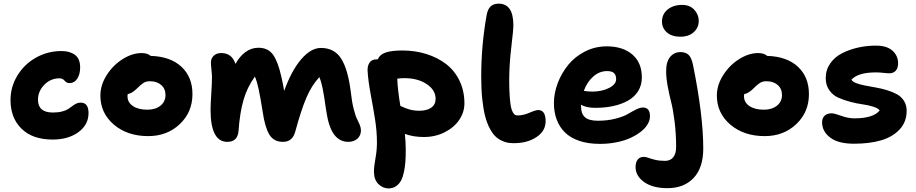

<svg xmlns="http://www.w3.org/2000/svg" viewBox="-20 -780 5063 1061"><path d="M271 -8.8Q160.2 -8.8 99.1 -68.6Q38.1 -128.4 38.1 -227.1Q38.1 -300.8 76.7 -363.5Q115.2 -426.3 179.9 -462.2Q244.6 -498 319.8 -498Q365.7 -498 394.3 -476.8Q422.9 -455.6 422.9 -407.2Q422.9 -369.6 407 -345.2Q391.1 -320.8 362.8 -320.8Q348.6 -320.8 337.2 -334Q325.7 -347.2 309.1 -347.2Q259.3 -347.2 224.6 -311.3Q189.9 -275.4 189.9 -229Q189.9 -158.2 272 -158.2Q300.8 -158.2 322.5 -163.8Q344.2 -169.4 356.7 -177.5Q369.1 -185.5 379.4 -193.6Q389.6 -201.7 400.9 -207.3Q412.1 -212.9 425.8 -212.9Q469.2 -212.9 469.2 -154.8Q469.2 -90.3 413.1 -49.6Q356.9 -8.8 271 -8.8Z M798.8 -27.8Q684.1 -27.8 609.4 -91.3Q534.7 -154.8 534.7 -252Q534.7 -310.1 569.8 -365.2Q605 -420.4 658.2 -453.6Q711.4 -486.8 762.7 -486.8Q795.4 -486.8 812.5 -471.2Q921.9 -467.8 982.7 -411.1Q1043.5 -354.5 1043.5 -259.8Q1043.5 -160.2 973.4 -94Q903.3 -27.8 798.8 -27.8ZM684.6 -248Q684.6 -214.4 714.4 -194.1Q744.1 -173.8 794.4 -173.8Q838.9 -173.8 866.7 -196Q894.5 -218.3 894.5 -254.9Q894.5 -289.6 870.8 -310.3Q847.2 -331.1 808.6 -331.1Q788.1 -331.1 773.7 -322.3Q759.3 -313.5 737.8 -292Q709.5 -263.7 685.5 -259.8Q684.6 -255.9 684.6 -248Z M1236.3 3.9Q1143.6 3.9 1143.6 -172.9Q1143.6 -202.1 1147.5 -262.7Q1151.4 -323.2 1151.4 -353Q1151.4 -368.7 1148.4 -395.5Q1145.5 -422.4 1145.5 -434.1Q1145.5 -456.5 1160.6 -471.7Q1175.8 -486.8 1202.6 -486.8Q1261.7 -486.8 1281.2 -426.8Q1303.7 -468.3 1336.2 -492.2Q1368.7 -516.1 1407.7 -516.1Q1461.9 -516.1 1489.3 -477.1Q1516.6 -438 1534.7 -356Q1543 -321.3 1550.3 -277.8Q1590.8 -390.1 1644.5 -452.6Q1698.2 -515.1 1753.4 -515.1Q1827.6 -515.1 1865.2 -456.3Q1902.8 -397.5 1918.5 -272Q1924.3 -218.3 1934.3 -178.7Q1944.3 -139.2 1952.9 -122.8Q1961.4 -106.4 1968 -90.3Q1974.6 -74.2 1974.6 -59.1Q1974.6 -31.7 1955.3 -13.9Q1936 3.9 1904.3 3.9Q1856.9 3.9 1826.4 -36.6Q1795.9 -77.1 1782.7 -168Q1770.5 -254.4 1762.7 -292.5Q1754.9 -330.6 1744.6 -354Q1700.7 -305.7 1672.4 -238.5Q1644 -171.4 1612.3 -55.2Q1597.7 3.9 1543.5 3.9Q1493.2 3.9 1468.8 -35.6Q1444.3 -75.2 1431.6 -162.1Q1418.5 -244.1 1409.7 -285.6Q1400.9 -327.1 1388.7 -356.9Q1345.7 -297.9 1325.4 -226.8Q1305.2 -155.8 1298.3 -58.1Q1293.9 3.9 1236.3 3.9Z M2127 261.2Q2095.2 261.2 2070.8 236.8Q2046.4 212.4 2046.4 167Q2046.4 141.1 2054.7 95.7Q2063 50.3 2063 7.8Q2063 -55.7 2052 -123.8Q2041 -191.9 2027.8 -262.5Q2014.6 -333 2011.2 -390.1Q2010.3 -416 2022.2 -434.1Q2034.2 -452.1 2062 -452.1H2067.4Q2079.1 -479 2111.8 -490Q2144.5 -501 2203.1 -501Q2273.9 -501 2335.7 -481.7Q2397.5 -462.4 2444.6 -426.5Q2491.7 -390.6 2519 -334.5Q2546.4 -278.3 2546.4 -209Q2546.4 -160.6 2518.3 -118.4Q2490.2 -76.2 2438.2 -49.6Q2386.2 -22.9 2322.3 -22.9Q2264.2 -22.9 2217.3 -40Q2222.2 6.3 2222.2 45.9Q2222.2 81.5 2220.5 109.4Q2218.8 137.2 2212.9 167Q2207 196.8 2197 216.3Q2187 235.8 2169.2 248.5Q2151.4 261.2 2127 261.2ZM2214.4 -348.1Q2191.9 -348.1 2175.3 -345.2Q2177.2 -286.1 2192.4 -194.8Q2193.8 -194.3 2203.4 -189.9Q2212.9 -185.5 2216.3 -184.3Q2219.7 -183.1 2228.8 -179.7Q2237.8 -176.3 2243.7 -174.8Q2249.5 -173.3 2258.8 -171.4Q2268.1 -169.4 2277.6 -168.7Q2287.1 -168 2297.4 -168Q2338.4 -168 2362.8 -184.8Q2387.2 -201.7 2387.2 -233.9Q2387.2 -282.2 2338.1 -315.2Q2289.1 -348.1 2214.4 -348.1Z M2819.8 11.2Q2800.3 11.2 2784.4 8.3Q2768.6 5.4 2749.3 -4.2Q2730 -13.7 2714.8 -29.3Q2699.7 -44.9 2685.1 -73Q2670.4 -101.1 2660.6 -138.9Q2650.9 -176.8 2645 -232.4Q2639.2 -288.1 2639.2 -356.9Q2639.2 -528.3 2668.9 -694.8Q2674.8 -729 2690.9 -744.4Q2707 -759.8 2735.8 -759.8Q2816.9 -759.8 2816.9 -640.1Q2816.9 -614.7 2805.4 -518.3Q2793.9 -421.9 2793.9 -336.9Q2793.9 -285.2 2796.6 -248.3Q2799.3 -211.4 2803.2 -191.2Q2807.1 -170.9 2814 -159.4Q2820.8 -147.9 2826.9 -145Q2833 -142.1 2841.8 -142.1Q2871.6 -142.1 2905.8 -157Q2939.9 -171.9 2954.1 -171.9Q2995.1 -171.9 2995.1 -109.9Q2995.1 -55.7 2944.3 -22.2Q2893.6 11.2 2819.8 11.2Z M3294.9 15.1Q3230.5 15.1 3181.4 -1.5Q3132.3 -18.1 3101.8 -48.3Q3071.3 -78.6 3056.2 -119.4Q3041 -160.2 3041 -210Q3041 -265.1 3062 -320.6Q3083 -376 3119.9 -421.4Q3156.7 -466.8 3212.6 -495.4Q3268.6 -523.9 3333 -523.9Q3421.4 -523.9 3474.1 -479Q3526.9 -434.1 3526.9 -352.1Q3526.9 -309.6 3506.6 -276.9Q3486.3 -244.1 3450.7 -224.1Q3415 -204.1 3369.4 -194.1Q3323.7 -184.1 3270 -184.1Q3219.7 -184.1 3190.9 -201.2V-190.9Q3190.9 -151.9 3212.4 -132.3Q3233.9 -112.8 3284.2 -112.8Q3337.4 -112.8 3381.3 -124.3Q3425.3 -135.7 3448.5 -149.4Q3471.7 -163.1 3494.4 -174.6Q3517.1 -186 3532.7 -186Q3571.8 -186 3571.8 -137.2Q3571.8 -115.7 3559.1 -93.8Q3546.4 -71.8 3521.7 -52.5Q3497.1 -33.2 3463.9 -17.8Q3430.7 -2.4 3386.7 6.3Q3342.8 15.1 3294.9 15.1ZM3335 -387.2Q3292 -387.2 3258.1 -356.9Q3224.1 -326.7 3206.1 -277.8Q3230.5 -273.9 3253.9 -273.9Q3305.7 -273.9 3345.2 -293.7Q3384.8 -313.5 3384.8 -342.8Q3384.8 -365.2 3373 -376.2Q3361.3 -387.2 3335 -387.2Z M3739.3 -577.1Q3692.9 -577.1 3665.5 -600.8Q3638.2 -624.5 3638.2 -661.1Q3638.2 -702.1 3669.4 -727.5Q3700.7 -752.9 3749.5 -752.9Q3792 -752.9 3816.7 -726.1Q3841.3 -699.2 3841.3 -665Q3841.3 -627.4 3813.7 -602.3Q3786.1 -577.1 3739.3 -577.1ZM3668.5 259.8Q3586.9 259.8 3539.6 226.1Q3492.2 192.4 3492.2 143.1Q3492.2 116.2 3504.2 101.6Q3516.1 86.9 3537.1 86.9Q3548.8 86.9 3563.5 92.3Q3578.1 97.7 3600.8 103.3Q3623.5 108.9 3655.3 108.9Q3684.6 108.9 3700.4 88.9Q3716.3 68.8 3716.3 33.2Q3716.3 -41.5 3707.8 -108.9Q3699.2 -176.3 3688.7 -216.8Q3678.2 -257.3 3669.7 -303.5Q3661.1 -349.6 3661.1 -386.2Q3661.1 -439 3683.3 -465.6Q3705.6 -492.2 3740.2 -492.2Q3768.6 -492.2 3784.7 -477.3Q3800.8 -462.4 3809.1 -423.8Q3866.2 -143.1 3866.2 41Q3866.2 147 3813 203.4Q3759.8 259.8 3668.5 259.8Z M4205.6 -27.8Q4090.8 -27.8 4016.1 -91.3Q3941.4 -154.8 3941.4 -252Q3941.4 -310.1 3976.6 -365.2Q4011.7 -420.4 4064.9 -453.6Q4118.2 -486.8 4169.4 -486.8Q4202.1 -486.8 4219.2 -471.2Q4328.6 -467.8 4389.4 -411.1Q4450.2 -354.5 4450.2 -259.8Q4450.2 -160.2 4380.1 -94Q4310.1 -27.8 4205.6 -27.8ZM4091.3 -248Q4091.3 -214.4 4121.1 -194.1Q4150.9 -173.8 4201.2 -173.8Q4245.6 -173.8 4273.4 -196Q4301.3 -218.3 4301.3 -254.9Q4301.3 -289.6 4277.6 -310.3Q4253.9 -331.1 4215.3 -331.1Q4194.8 -331.1 4180.4 -322.3Q4166 -313.5 4144.5 -292Q4116.2 -263.7 4092.3 -259.8Q4091.3 -255.9 4091.3 -248Z M4699.2 14.2Q4611.8 14.2 4567.4 -20Q4522.9 -54.2 4522.9 -104Q4522.9 -127 4536.6 -140.4Q4550.3 -153.8 4576.2 -153.8Q4590.8 -153.8 4628.9 -139.9Q4667 -126 4701.2 -126Q4806.2 -126 4841.3 -169.9Q4832 -182.1 4804.9 -190.7Q4777.8 -199.2 4745.6 -203.6Q4713.4 -208 4677 -217.8Q4640.6 -227.5 4611.1 -241Q4581.5 -254.4 4562.3 -282Q4543 -309.6 4543 -348.1Q4543 -394 4568.1 -429.9Q4593.3 -465.8 4634.8 -486.6Q4676.3 -507.3 4724.6 -517.8Q4772.9 -528.3 4824.2 -527.8Q4881.8 -527.3 4912.4 -499.5Q4942.9 -471.7 4942.9 -430.2Q4942.9 -404.3 4930.2 -389.6Q4917.5 -375 4895 -375Q4882.8 -375 4861.8 -377.4Q4840.8 -379.9 4820.3 -379.9Q4722.2 -379.9 4685.1 -339.8Q4691.4 -328.1 4712.2 -320.3Q4732.9 -312.5 4760.3 -307.4Q4787.6 -302.2 4819.1 -296.6Q4850.6 -291 4880.6 -282Q4910.6 -272.9 4935.3 -259.8Q4960 -246.6 4975.1 -223.1Q4990.2 -199.7 4990.2 -168Q4990.2 -106 4950.9 -64.2Q4911.6 -22.5 4847.9 -4.2Q4784.2 14.2 4699.2 14.2Z"/></svg>

Font: Shantell Sans Irregular
Style: Bold
Weight: 700
Designer: Stephen Nixon, Anya Danilova, Shantell Martin
Foundry: Arrow Type
Version: Version 1.006;[9816181b4]